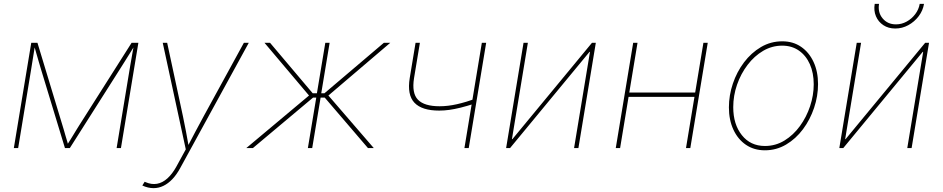

<svg xmlns="http://www.w3.org/2000/svg" viewBox="-20 -768 4891 996"><path d="M51.8 0 142.1 -545.9H174.3L304.2 -117.2Q308.1 -105 311.8 -92Q315.4 -79.1 319.1 -66.4Q322.8 -53.7 326.7 -41Q330.6 -28.3 334 -15.6H327.6Q335.9 -28.3 343.8 -41Q351.6 -53.7 359.4 -66.4Q367.2 -79.1 375 -92Q382.8 -105 390.6 -117.2L662.6 -545.9H697.8L607.4 0H585L651.9 -405.3Q654.3 -420.4 657 -435.8Q659.7 -451.2 662.4 -466.3Q665 -481.4 667.7 -496.8Q670.4 -512.2 673.3 -527.3H675.8Q663.6 -507.3 650.9 -487.1Q638.2 -466.8 625.7 -446.8Q613.3 -426.8 600.1 -406.2L342.3 0H316.9L193.4 -406.2Q187.5 -426.8 181.4 -446.8Q175.3 -466.8 169.7 -487.1Q164.1 -507.3 158.2 -527.3H160.6Q158.2 -512.2 155.8 -496.8Q153.3 -481.4 150.9 -466.3Q148.4 -451.2 146 -435.8Q143.6 -420.4 141.1 -405.3L74.2 0Z M718.3 194.3 730.5 174.8 734.9 176.8Q766.1 190.4 794.7 185.3Q823.2 180.2 848.6 157.2Q874 134.3 895.5 95.2L943.8 6.8L824.2 -545.9H847.2L929.2 -164.1Q937.5 -125 944.8 -85.9Q952.1 -46.9 959 -7.8H953.1Q973.6 -46.9 994.1 -85.9Q1014.6 -125 1036.1 -164.1L1245.1 -545.9H1270.5L915 103.5Q896.5 137.7 874.5 160.9Q852.5 184.1 827.9 196Q803.2 208 776.4 208Q762.7 208 747.8 204.6Q732.9 201.2 718.3 194.3Z M1257.8 0 1583 -272.5 1352.1 -545.9H1380.9L1602.1 -284.2H1624L1667.5 -545.9H1689.9L1646.5 -284.2H1663.1L1971.2 -545.9H2004.4L1683.6 -272.5L1918.9 0H1888.7L1664.6 -261.7H1643.1L1599.6 0H1577.1L1620.6 -261.7H1604L1292 0Z M2258.3 -194.3Q2168.5 -194.3 2129.9 -235.1Q2091.3 -275.9 2105.5 -363.3L2135.7 -545.9H2158.2L2127.9 -363.3Q2115.2 -284.7 2148.2 -250.7Q2181.2 -216.8 2260.3 -216.8Q2303.7 -216.8 2350.8 -227.5Q2397.9 -238.3 2449.2 -256.8L2444.8 -231.4Q2402.3 -217.8 2369.9 -209.7Q2337.4 -201.7 2310.8 -198Q2284.2 -194.3 2258.3 -194.3ZM2389.2 0 2479.5 -545.9H2502L2411.6 0Z M2980.5 0H2958L3040.5 -499H3038.1L2626 0H2605.5L2695.8 -545.9H2718.3L2635.7 -46.4H2638.2L3050.8 -545.9H3070.8Z M3597.2 -288.1 3593.3 -265.6H3232.9L3236.8 -288.1ZM3287.1 -545.9 3196.8 0H3174.3L3264.6 -545.9ZM3651.4 -545.9 3561 0H3538.6L3628.9 -545.9Z M3947.8 11.7Q3891.6 11.7 3849.6 -16.8Q3807.6 -45.4 3784.4 -95.7Q3761.2 -146 3761.2 -210.9Q3761.2 -273.4 3781.7 -334.2Q3802.2 -395 3839.6 -444.6Q3877 -494.1 3927.5 -523.9Q3978 -553.7 4038.1 -553.7Q4094.2 -553.7 4135.7 -525.1Q4177.2 -496.6 4200.4 -446.5Q4223.6 -396.5 4223.6 -331.5Q4223.6 -269.5 4203.1 -208.5Q4182.6 -147.5 4145.5 -97.7Q4108.4 -47.9 4057.9 -18.1Q4007.3 11.7 3947.8 11.7ZM3948.2 -10.7Q4003.4 -10.7 4049.6 -39.1Q4095.7 -67.4 4129.6 -114Q4163.6 -160.6 4182.4 -217.3Q4201.2 -273.9 4201.2 -330.6Q4201.2 -389.6 4181.2 -434.8Q4161.1 -480 4124.3 -505.6Q4087.4 -531.2 4037.6 -531.2Q3984.9 -531.2 3939 -504.4Q3893.1 -477.5 3858.2 -431.6Q3823.2 -385.7 3803.5 -328.9Q3783.7 -272 3783.7 -211.9Q3783.7 -123 3828.4 -66.9Q3873 -10.7 3948.2 -10.7Z M4709 0H4686.5L4769 -499H4766.6L4354.5 0H4334L4424.3 -545.9H4446.8L4364.3 -46.4H4366.7L4779.3 -545.9H4799.3ZM4624 -620.1Q4588.4 -620.1 4562.3 -637.5Q4536.1 -654.8 4523.9 -683.8Q4511.7 -712.9 4517.6 -748H4540Q4532.7 -703.6 4558.6 -672.6Q4584.5 -641.6 4627.9 -641.6Q4657.2 -641.6 4683.3 -656Q4709.5 -670.4 4727.8 -694.6Q4746.1 -718.8 4751 -748H4773.4Q4767.6 -712.9 4745.6 -683.8Q4723.6 -654.8 4691.9 -637.5Q4660.2 -620.1 4624 -620.1Z"/></svg>

Font: Inter Thin
Style: Italic
Weight: 250
Italic angle: -9.3988°
Designer: Rasmus Andersson
Foundry: rsms
Version: Version 4.001;git-66647c0bb